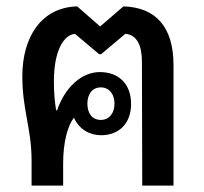

<svg xmlns="http://www.w3.org/2000/svg" viewBox="-20 -582 640 602"><path d="M79 0H178V-70C178 -133 191 -187 212 -213C228 -176 262 -158 297 -158C353 -158 391 -195 391 -256C391 -319 352 -356 293 -356C235 -356 183 -307 159 -236H156C152 -261 149 -287 149 -327C149 -420 178 -472 215 -476L291 -412H297L373 -476C409 -473 425 -440 425 -389L426 0H524V-378C524 -498 468 -559 367 -562L294 -499L222 -562C109 -559 50 -465 50 -343C50 -236 79 -179 79 -79ZM296 -206C268 -206 254 -228 254 -257C254 -285 268 -308 296 -308C324 -308 339 -285 339 -257C339 -229 324 -206 296 -206Z"/></svg>

Font: Noto Sans Thai Looped SemiCondensed Medium
Style: Regular
Weight: 500
Width: 4
Designer: Sasikarn Vongin, Ben Mitchell
Foundry: The Fontpad Ltd
Version: Version 1.001